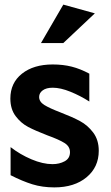

<svg xmlns="http://www.w3.org/2000/svg" viewBox="-20 -803 480 834"><path d="M208 -90Q166 -90 116.5 -111Q67 -132 26 -164V-42Q77 -16 120.5 -2.5Q164 11 216 11Q303 11 356 -33Q409 -77 409 -148Q409 -195 385 -227Q361 -259 327.5 -277Q294 -295 242 -315Q195 -333 172.5 -347Q150 -361 150 -382Q150 -399 165.5 -410.5Q181 -422 209 -422Q243 -422 286 -404.5Q329 -387 368 -362V-483Q329 -504 291.5 -513.5Q254 -523 209 -523Q126 -523 75.5 -483Q25 -443 25 -375Q25 -329 48 -298.5Q71 -268 102.5 -251.5Q134 -235 186 -215Q236 -197 260 -182Q284 -167 284 -142Q284 -115 261 -102.5Q238 -90 208 -90ZM158 -616H255L392 -745L255 -783Z"/></svg>

Font: Geom SemiBold
Style: Bold
Weight: 600
Version: Version 1.102